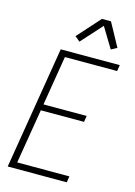

<svg xmlns="http://www.w3.org/2000/svg" viewBox="-141 -1040 782 1112"><g transform="rotate(15 250.0 -483.5)"><path d="M21 0 142 -735H496L490 -698H177L128 -401H387L381 -364H122L68 -37H381L375 0ZM235 -806 205 -831 327 -967H381L457 -828L422 -809L348 -931Z"/></g></svg>

Font: Iosevka SS18 Extralight
Style: Italic
Weight: 200
Italic angle: -9°
Monospace: yes
Designer: Belleve Invis
Foundry: Belleve Invis
Version: Version 25.1.1; ttfautohint (v1.8.4)